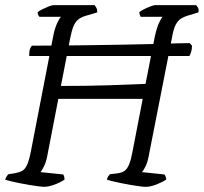

<svg xmlns="http://www.w3.org/2000/svg" viewBox="-27 -724 790 744"><path d="M143 0Q137 0 122 -2Q107 -4 88.5 -7Q70 -10 50.5 -14Q31 -18 16 -21.5Q1 -25 -7 -28Q-5 -35 -0.5 -41.5Q4 -48 6 -49L32 -53Q48 -56 59 -62Q70 -68 78 -85.5Q86 -103 93 -139L179 -583Q185 -614 194.5 -634.5Q204 -655 210 -659H126Q123 -662 121 -666Q119 -670 119 -677Q125 -682 137 -688Q149 -694 161.5 -699Q174 -704 180 -704H340Q343 -700 346.5 -693.5Q350 -687 350 -676L306 -663Q289 -658 277.5 -649.5Q266 -641 258.5 -624Q251 -607 245 -576L209 -391Q254 -391 301.5 -391.5Q349 -392 393.5 -393.5Q438 -395 475 -396.5Q512 -398 537 -399L573 -583Q581 -618 589.5 -636Q598 -654 603 -659H518Q517 -661 515 -666Q513 -671 513 -677Q520 -683 532.5 -689Q545 -695 557 -699.5Q569 -704 573 -704H733Q735 -701 739.5 -695.5Q744 -690 742 -676L699 -663Q686 -659 674.5 -652Q663 -645 654 -628.5Q645 -612 639 -576L549 -118Q545 -96 537 -79.5Q529 -63 523 -57L610 -48Q612 -47 614.5 -40.5Q617 -34 617 -28Q600 -17 577.5 -8.5Q555 0 537 0Q530 0 515 -2Q500 -4 481.5 -7Q463 -10 444 -14Q425 -18 410 -21.5Q395 -25 387 -28Q389 -36 393 -41.5Q397 -47 399 -49L426 -52Q444 -54 455 -61.5Q466 -69 473.5 -87.5Q481 -106 487 -139L526 -341H199L156 -119Q151 -94 143 -78.5Q135 -63 130 -57L218 -48Q220 -45 221.5 -40Q223 -35 223 -28Q205 -16 182.5 -8Q160 0 143 0ZM86 -507Q86 -526 89.5 -535Q93 -544 97 -547Q145 -547 204.5 -547.5Q264 -548 328 -549Q392 -550 454 -551Q516 -552 568.5 -553.5Q621 -555 658 -556Q695 -557 708 -557L717 -547Q717 -534 714 -524Q711 -514 707 -507Z"/></svg>

Font: Texturina 12pt Thin
Style: Italic
Weight: 250
Italic angle: -11°
Designer: Guillermo Torres Carreño
Foundry: Omnibus-Type
Version: Version 1.002